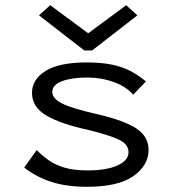

<svg xmlns="http://www.w3.org/2000/svg" viewBox="-20 -708 665 738"><path d="M314 10Q238 10 180 -8Q122 -26 73 -64L121 -131Q143 -109 168 -91.5Q193 -74 228.5 -63.5Q264 -53 317 -53Q389 -53 431.5 -72Q474 -91 474 -123Q474 -153 438.5 -170.5Q403 -188 318 -209Q215 -231 159 -263.5Q103 -296 103 -351Q103 -403 155.5 -435.5Q208 -468 313 -468Q370 -468 410.5 -459.5Q451 -451 481.5 -435Q512 -419 541 -395L492 -344Q464 -376 416.5 -393Q369 -410 316 -410Q256 -410 218.5 -396Q181 -382 181 -355Q181 -329 219 -310Q257 -291 354 -269Q461 -244 506 -213Q551 -182 551 -132Q551 -72 492.5 -31Q434 10 314 10ZM173 -688 319 -580 465 -688 508 -649 334 -514H304L130 -649Z"/></svg>

Font: Inconsolata Expanded
Style: Regular
Weight: 400
Width: 7
Monospace: yes
Designer: Raph Levien, Cyreal, Brenton Simpson
Foundry: Raph Levien, Cyreal, Google
Version: Version 3.100; ttfautohint (v1.8.4.7-5d5b)